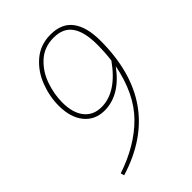

<svg xmlns="http://www.w3.org/2000/svg" viewBox="-204 -765 871 871"><g transform="rotate(-45 232.0 -329.0)"><path d="M424 -493Q424 -94 68 15L63 -2Q197 -47 279.5 -130.5Q362 -214 391 -362Q313 -255 213 -255Q153 -255 117 -298.5Q81 -342 81 -418Q81 -477 103.5 -536Q126 -595 172 -634Q218 -673 283 -673Q355 -673 389.5 -626.5Q424 -580 424 -493ZM395 -394Q401 -438 401 -493Q401 -571 373 -612Q345 -653 283 -653Q223 -653 182 -616Q141 -579 122 -524.5Q103 -470 103 -417Q103 -350 132.5 -313Q162 -276 215 -276Q311 -276 395 -394Z"/></g></svg>

Font: Fira Sans Condensed Thin
Style: Italic
Weight: 250
Width: 3
Italic angle: -8°
Designer: Carrois Corporate & Edenspiekermann AG
Foundry: Carrois Corporate GbR & Edenspiekermann AG
Version: Version 4.203